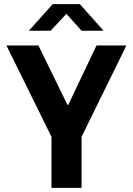

<svg xmlns="http://www.w3.org/2000/svg" viewBox="-20 -905 640 925"><path d="M228 0V-246L11 -686H165L305 -400H309L445 -686H589L373 -246V0ZM119 -757 234 -885H365L479 -757H373L283 -857H317L224 -757Z"/></svg>

Font: Chivo Mono Medium SemiBold
Style: Regular
Weight: 600
Monospace: yes
Version: Version 1.008